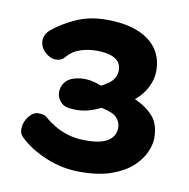

<svg xmlns="http://www.w3.org/2000/svg" viewBox="-65 -972 645 655"><g transform="rotate(10 257.5 -644.5)"><path d="M252.9 -381Q191.9 -381 135.4 -404.3Q78.9 -427.6 41.9 -463.6Q30.9 -474.6 30.9 -489.6Q30.9 -513.6 46.1 -533.4Q61.2 -553.2 79.2 -553.2Q86.7 -553.2 95.8 -551.6Q104.9 -550 115.9 -539Q126.9 -530 145.6 -518.5Q164.2 -507 191.6 -498.5Q219 -490 253.9 -490Q287.9 -490 310.4 -496.8Q332.9 -503.7 344.4 -517.9Q355.9 -532.1 355.9 -552.1Q355.9 -570.1 342.8 -585.4Q329.8 -600.7 287.9 -609Q272.9 -601 254.3 -595Q235.8 -589 215.4 -587.6Q195 -586.2 174.1 -589.4Q156.4 -593 146.2 -607.5Q135.9 -622 135.9 -636Q135.9 -654 145.8 -668.7Q155.7 -683.4 174.8 -689.8Q197.6 -697.3 221.7 -695.7Q245.9 -694 272.9 -683Q303.6 -698.3 313.7 -713.3Q323.9 -728.3 323.9 -744.9Q323.9 -763.9 313.2 -775.6Q302.6 -787.3 283 -792.7Q263.4 -798 237.4 -798Q208.4 -798 181.7 -789Q154.9 -780 137.9 -760Q130.2 -750.6 122.6 -747.3Q114.9 -744.1 105.9 -744.1Q85.4 -744.1 67.5 -761.1Q49.6 -778.1 49.6 -802Q49.6 -810 54.6 -820.5Q59.6 -831 69.6 -839Q100.6 -865 147.2 -886.5Q193.8 -908 253.2 -908Q317.2 -908 361.1 -890.6Q404.9 -873.2 427.6 -841.3Q450.2 -809.4 450.2 -765.1Q450.2 -735.2 435.2 -706.6Q420.2 -678 395.2 -658Q437.2 -639 460.2 -612.1Q483.2 -585.2 483.2 -538.1Q483.2 -516 471.4 -489.2Q459.7 -462.4 433.3 -437.8Q406.9 -413.2 362.6 -397.1Q318.2 -381 252.9 -381Z"/></g></svg>

Font: Playpen Sans Hebrew
Style: Regular
Weight: 400
Designer: Tom Grace, Laura Meseguer, Veronika Burian, José Scaglione
Foundry: TypeTogether
Version: Version 2.000